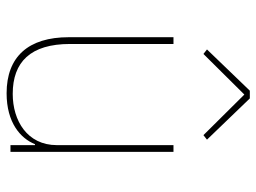

<svg xmlns="http://www.w3.org/2000/svg" viewBox="-120 -664 795 596"><g transform="rotate(90 278.0 -365.5)"><path d="M261 -743 133 -610 147 -599 273 -726 399 -599 413 -610 285 -743ZM430 0H451V-506H430V-144C430 -52 354 -7 271 -7C172 -7 116 -62 116 -185V-506H95V-181C95 -55 156 12 269 12C360 12 409 -31 427 -76H430Z"/></g></svg>

Font: IBM Plex Sans Thai Looped Thin
Style: Regular
Weight: 100
Designer: Mike Abbink, Paul van der Laan, Pieter van Rosmalen, Ben Mitchell, Mark Frömberg
Foundry: Bold Monday
Version: Version 1.1